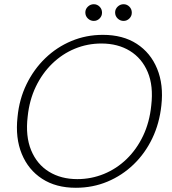

<svg xmlns="http://www.w3.org/2000/svg" viewBox="-20 -877 812 909"><path d="M339 12Q245 12 179.5 -30.5Q114 -73 83 -148.5Q52 -224 63 -323Q71 -407 105.5 -478Q140 -549 194.5 -601.5Q249 -654 318.5 -683Q388 -712 467 -712Q562 -712 627.5 -669.5Q693 -627 724 -551.5Q755 -476 744 -378Q735 -293 701 -222Q667 -151 612.5 -98.5Q558 -46 488.5 -17Q419 12 339 12ZM346 -29Q412 -29 472 -53.5Q532 -78 579.5 -124Q627 -170 657.5 -234Q688 -298 696 -377Q707 -470 679.5 -535.5Q652 -601 595 -636Q538 -671 460 -671Q394 -671 334.5 -646.5Q275 -622 227.5 -576Q180 -530 149.5 -466.5Q119 -403 111 -325Q100 -232 127.5 -165.5Q155 -99 212 -64Q269 -29 346 -29ZM424 -778Q408 -778 396 -789.5Q384 -801 384 -818Q384 -834 396 -845.5Q408 -857 424 -857Q440 -857 451.5 -845.5Q463 -834 463 -817Q463 -801 451.5 -789.5Q440 -778 424 -778ZM565 -778Q549 -778 537 -789.5Q525 -801 525 -818Q525 -834 537 -845.5Q549 -857 565 -857Q581 -857 592.5 -845.5Q604 -834 604 -817Q604 -801 592.5 -789.5Q581 -778 565 -778Z"/></svg>

Font: DM Sans 17pt ExtraLight
Style: Italic
Weight: 250
Italic angle: -10°
Version: Version 4.004;gftools[0.9.30]